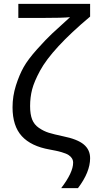

<svg xmlns="http://www.w3.org/2000/svg" viewBox="-20 -780 504 995"><path d="M447 40Q447 112 384 195H297Q359 114 359 63Q359 39 335.5 23.5Q312 8 238 -5Q141 -22 93 -74.5Q45 -127 45 -224Q45 -282 62.5 -337Q80 -392 102.5 -432Q125 -472 171.5 -524Q218 -576 249.5 -605.5Q281 -635 343 -691Q307 -687 195 -687H75V-760H447V-694Q348 -611 283 -540.5Q218 -470 187.5 -413.5Q157 -357 146.5 -316.5Q136 -276 136 -230Q136 -188 146.5 -161Q157 -134 182 -117Q207 -100 233 -92Q259 -84 306 -74Q381 -59 414 -31.5Q447 -4 447 40Z"/></svg>

Font: Advent Sans Logo
Style: Regular
Weight: 400
Designer: Types & Symbols
Foundry: Types & Symbols
Version: Version 1.002